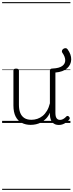

<svg xmlns="http://www.w3.org/2000/svg" viewBox="-20 -1163 694 1816"><path d="M270 18Q222 18 185 -1.5Q148 -21 127.5 -61.5Q107 -102 107 -166V-496Q107 -505 113 -509.5Q119 -514 132 -514Q146 -514 152.5 -509.5Q159 -505 159 -496V-171Q159 -127 171.5 -95.5Q184 -64 210 -47Q236 -30 277 -30Q306 -30 333 -39Q360 -48 383 -66.5Q406 -85 424 -115Q442 -145 452 -186V-496Q452 -506 458.5 -510.5Q465 -515 479 -515Q541 -518 569.5 -539.5Q598 -561 597 -594.5Q596 -628 569 -665Q563 -675 566.5 -685Q570 -695 580 -701.5Q590 -708 601 -707.5Q612 -707 619 -697Q655 -648 653.5 -599.5Q652 -551 614.5 -517Q577 -483 504 -477V-93Q504 -73 508.5 -58.5Q513 -44 523 -36.5Q533 -29 547 -29Q557 -29 567 -32.5Q577 -36 587 -43Q597 -50 607 -61Q613 -67 620 -66.5Q627 -66 633 -59Q638 -54 639.5 -47Q641 -40 636 -34Q625 -19 609 -7Q593 5 575 12Q557 19 537 19Q517 19 502 13Q487 7 476 -5Q465 -17 459 -35Q453 -53 452 -76V-97Q437 -63 415.5 -41Q394 -19 370 -6Q346 7 320.5 12.5Q295 18 270 18ZM0 623H646V633H0ZM0 -20H646V0H0ZM0 -505H646V-500H0ZM0 -1143H646V-1133H0Z"/></svg>

Font: Playwrite CL Guides
Style: Regular
Weight: 400
Designer: Veronika Burian, José Scaglione
Foundry: TypeTogether
Version: Version 1.003